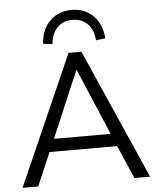

<svg xmlns="http://www.w3.org/2000/svg" viewBox="-61 -987 851 1038"><g transform="rotate(-5 364.5 -467.5)"><path d="M19 0 330 -705H400L711 0H626L548 -180H181L104 0ZM364 -609 211 -249H519L366 -609ZM248 -760 197 -766Q203 -845 249.5 -890Q296 -935 366 -935Q436 -935 482.5 -890Q529 -845 535 -766L484 -760Q480 -817 448.5 -849Q417 -881 366 -881Q315 -881 284 -849Q253 -817 248 -760Z"/></g></svg>

Font: Nunito Sans
Style: Regular
Weight: 400
Designer: Vernon Adams
Foundry: Vernon Adams
Version: Version 3.101; ttfautohint (v1.8.4.7-5d5b);gftools[0.9.27]